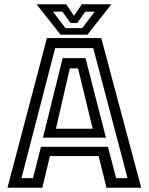

<svg xmlns="http://www.w3.org/2000/svg" viewBox="-20 -878 696 898"><path d="M15 0 199.5 -700H453.5L640.5 0H478L441.5 -148H213.5L178 0ZM80.5 -45H134.5L171.5 -191.5H485L523 -45H576.5L416 -653H238ZM181 -234 273 -606H380L475.5 -234ZM241.5 -276H413.5L345 -558H306.5ZM263 -716 151 -858H289.5L326 -804L362.5 -858H501L389 -716ZM286 -746.5H364.5L423 -823.5H378.5L341.5 -770.5H309.5L272 -823.5H227.5Z"/></svg>

Font: Tourney Medium
Style: Regular
Weight: 500
Designer: Tyler Finck
Foundry: Etcetera Type Co
Version: Version 1.015